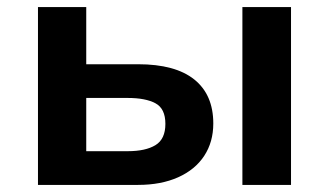

<svg xmlns="http://www.w3.org/2000/svg" viewBox="-20 -521 927 541"><path d="M87 0V-501H223V-340H369Q474 -340 527.5 -297Q581 -254 581 -173Q581 -121 555.5 -82Q530 -43 482 -21.5Q434 0 369 0ZM223 -95H340Q390 -95 418 -112Q446 -129 446 -172Q446 -215 418 -230Q390 -245 340 -245H223ZM663 0V-501H800V0Z"/></svg>

Font: Nunito Sans 7pt
Style: Bold
Weight: 700
Designer: Vernon Adams
Foundry: Vernon Adams
Version: Version 3.101;gftools[0.9.27]